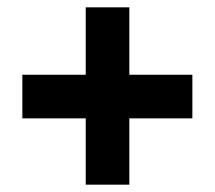

<svg xmlns="http://www.w3.org/2000/svg" viewBox="-20 -616 587 524"><path d="M333 -412V-596H214V-412H41V-293H214V-112H333V-293H505V-412Z"/></svg>

Font: Noto Sans Myanmar UI SemiCondensed ExtraBold
Style: Regular
Weight: 800
Width: 4
Designer: Monotype Design Team
Foundry: Monotype Imaging Inc.
Version: Version 2.103